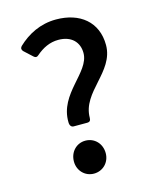

<svg xmlns="http://www.w3.org/2000/svg" viewBox="-103 -722 643 803"><g transform="rotate(-15 218.5 -320.0)"><path d="M292 -487.3C292 -402.3 153.3 -348.6 156.2 -223.6C156.2 -209 163.1 -201.2 172.9 -201.2H232.4C242.2 -201.2 247.1 -207 247.1 -217.8C247.1 -331.1 391.6 -377.9 391.6 -495.1C391.6 -595.7 319.3 -652.3 216.8 -652.3C148.4 -652.3 92.8 -623 49.8 -582C43 -574.2 43.9 -566.4 50.8 -559.6L85.9 -527.3C92.8 -520.5 100.6 -520.5 107.4 -527.3C135.7 -551.8 167 -567.4 204.1 -567.4C260.7 -567.4 292 -534.2 292 -487.3ZM135.7 -58.6C135.7 -18.6 166 11.7 204.1 11.7C243.2 11.7 273.4 -18.6 273.4 -58.6C273.4 -100.6 243.2 -130.9 204.1 -130.9C166 -130.9 135.7 -100.6 135.7 -58.6Z"/></g></svg>

Font: Ed Sans Neue Medium
Style: Regular
Weight: 500
Designer: Stephen Hutchings
Version: Version 1.004;PS 001.004;hotconv 1.0.88;makeotf.lib2.5.64775